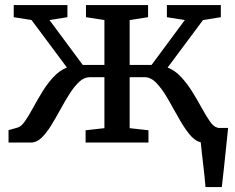

<svg xmlns="http://www.w3.org/2000/svg" viewBox="-20 -576 948 776"><path d="M14.5 0V-50L51.5 -60.5Q66 -64.5 81.2 -86.5Q96.5 -108.5 113.5 -140Q130.5 -171.5 150.8 -204.5Q171 -237.5 195.5 -264.2Q220 -291 250.5 -303L107.5 -495L35.5 -506.5V-555.5H252.5V-506.5L180 -495L314.5 -313.5H402V-495L327.5 -506.5V-555.5H578.5V-506.5L504 -495V-313.5H592.5L727 -495L654.5 -506.5V-555.5H872.5V-506.5L800.5 -495L657.5 -303Q688 -291 712.5 -264.2Q737 -237.5 757.5 -204.5Q778 -171.5 795.2 -140Q812.5 -108.5 827.5 -86.5Q842.5 -64.5 857.5 -60.5L862 -59H902Q898.5 -25.5 894 17.8Q889.5 61 885 104Q880.5 147 876.5 180H810.5Q807.5 139.5 801.2 88.5Q795 37.5 791.5 0L791 -1Q766.5 -7 744.2 -35Q722 -63 700.8 -101.5Q679.5 -140 658 -177.2Q636.5 -214.5 613.5 -239.2Q590.5 -264 564.5 -264H504V-58L580 -49.5V0H326V-49.5L402 -58V-264H342.5Q320 -264 299.8 -245Q279.5 -226 260.5 -195.8Q241.5 -165.5 223.2 -132Q205 -98.5 186.2 -68.2Q167.5 -38 147.8 -19Q128 0 106 0Z"/></svg>

Font: Merriweather
Style: Regular
Weight: 400
Designer: Eben Sorkin
Foundry: Eben Sorkin
Version: Version 2.100; ttfautohint (v1.7.19-72a1) -l 8 -r 50 -G 200 